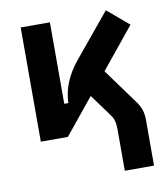

<svg xmlns="http://www.w3.org/2000/svg" viewBox="-81 -596 748 857"><g transform="rotate(-10 293.0 -167.0)"><path d="M191.4 0 172.9 -148.4H219.7Q221.2 -197.3 240.2 -242.9Q259.3 -288.6 294.9 -331.5L456.5 -527.3L553.7 -444.8ZM68.8 0V-517.6H201.2V-52.2L191.4 0ZM415.5 192.9V6.3Q415.5 -18.6 411.1 -33.9Q406.7 -49.3 396 -63L284.2 -216.3L385.3 -284.7L518.1 -102.5Q533.7 -81.5 540.8 -61.5Q547.9 -41.5 547.9 -12.2V192.9Z"/></g></svg>

Font: Cascadia Code
Style: Regular
Weight: 400
Monospace: yes
Designer: Aaron Bell
Foundry: Saja Typeworks
Version: Version 2106.017